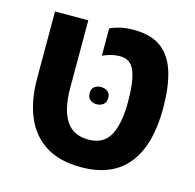

<svg xmlns="http://www.w3.org/2000/svg" viewBox="-94 -710 834 820"><g transform="rotate(15 322.5 -300.5)"><path d="M332 12Q237 12 175.5 -27Q114 -66 84 -137.5Q54 -209 54 -306V-602H201V-305Q201 -209 233 -159.5Q265 -110 332 -110Q399 -110 427 -161Q455 -212 455 -310Q455 -401 437 -445Q419 -489 373 -489Q352 -489 331 -483.5Q310 -478 296 -471V-592Q311 -599 336.5 -606Q362 -613 400 -613Q478 -613 523 -578.5Q568 -544 587.5 -479Q607 -414 607 -321Q607 -159 538.5 -73.5Q470 12 332 12ZM287 -304Q287 -323 298.5 -332Q310 -341 328 -341Q345 -341 357 -332Q369 -323 369 -304Q369 -284 357 -274.5Q345 -265 328 -265Q310 -265 298.5 -274.5Q287 -284 287 -304Z"/></g></svg>

Font: Noto Sans Hebrew SemiCondensed
Style: Bold
Weight: 700
Width: 4
Designer: Monotype Design Team
Foundry: Monotype Imaging Inc.
Version: Version 2.004; ttfautohint (v1.8.4.7-5d5b)